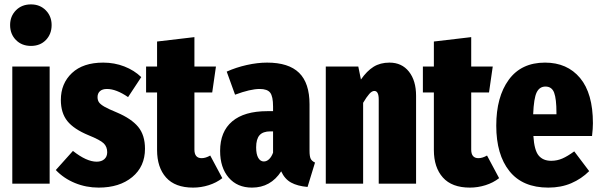

<svg xmlns="http://www.w3.org/2000/svg" viewBox="-20 -836 2737 874"><path d="M215 -722Q215 -681 189 -654Q163 -627 121 -627Q79 -627 52.5 -654Q26 -681 26 -722Q26 -762 52.5 -789Q79 -816 121 -816Q162 -816 188.5 -789Q215 -762 215 -722ZM206 0H36V-533H206Z M623 -485 563 -394Q509 -431 467 -431Q446 -431 435 -421Q424 -411 424 -394Q424 -380 430.5 -370.5Q437 -361 455 -350.5Q473 -340 512 -324Q578 -296 609 -258.5Q640 -221 640 -159Q640 -78 582 -30Q524 18 429 18Q372 18 321 -3Q270 -24 234 -62L312 -149Q374 -100 420 -100Q442 -100 455 -111.5Q468 -123 468 -143Q468 -168 452 -183.5Q436 -199 384 -220Q316 -248 286.5 -285Q257 -322 257 -381Q257 -456 307.5 -503.5Q358 -551 450 -551Q501 -551 546 -533.5Q591 -516 623 -485Z M992 -25Q965 -4 930 7Q895 18 859 18Q777 18 736 -28Q695 -74 695 -153V-415H645V-533H695V-647L865 -667V-533H963L946 -415H865V-155Q865 -116 898 -116Q916 -116 937 -128Z M1414 -96 1380 15Q1334 11 1305 -5Q1276 -21 1260 -56Q1212 18 1127 18Q1060 18 1021 -27.5Q982 -73 982 -149Q982 -237 1037 -283.5Q1092 -330 1197 -330H1223V-351Q1223 -397 1210 -414Q1197 -431 1162 -431Q1120 -431 1050 -405L1012 -510Q1054 -529 1103 -540Q1152 -551 1196 -551Q1294 -551 1341.5 -504.5Q1389 -458 1389 -361V-150Q1389 -125 1394 -114Q1399 -103 1414 -96ZM1223 -141V-238H1211Q1177 -238 1161.5 -220.5Q1146 -203 1146 -165Q1146 -134 1155.5 -117.5Q1165 -101 1181 -101Q1194 -101 1205 -111.5Q1216 -122 1223 -141Z M1874 -400V0H1704V-383Q1704 -422 1684 -422Q1673 -422 1661 -408.5Q1649 -395 1633 -368V0H1463V-533H1611L1623 -474Q1650 -513 1680.5 -532Q1711 -551 1753 -551Q1809 -551 1841.5 -510Q1874 -469 1874 -400Z M2252 -25Q2225 -4 2190 7Q2155 18 2119 18Q2037 18 1996 -28Q1955 -74 1955 -153V-415H1905V-533H1955V-647L2125 -667V-533H2223L2206 -415H2125V-155Q2125 -116 2158 -116Q2176 -116 2197 -128Z M2675 -217H2408Q2412 -152 2432 -128Q2452 -104 2489 -104Q2516 -104 2540 -114.5Q2564 -125 2594 -147L2662 -57Q2627 -22 2580.5 -2Q2534 18 2476 18Q2359 18 2299 -57Q2239 -132 2239 -264Q2239 -395 2296 -473Q2353 -551 2461 -551Q2562 -551 2620.5 -481Q2679 -411 2679 -275Q2679 -251 2675 -217ZM2513 -323Q2513 -386 2502.5 -414Q2492 -442 2463 -442Q2436 -442 2423 -415.5Q2410 -389 2407 -316H2513Z"/></svg>

Font: Fira Sans Compressed ExtraBold
Style: Regular
Weight: 800
Width: 1
Designer: bBox Type GmbH & Carrois Corporate GbR & Edenspiekermann AG
Foundry: bBox Type GmbH & Carrois Corporate GbR & Edenspiekermann AG
Version: Version 4.301